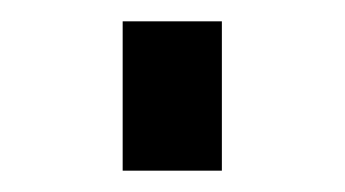

<svg xmlns="http://www.w3.org/2000/svg" viewBox="-20 -160 323 180"><path d="M95 0V-140H188V0Z"/></svg>

Font: Mplus 1p
Style: Regular
Weight: 400
Version: Version 1.061